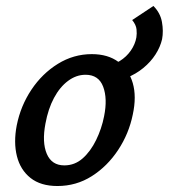

<svg xmlns="http://www.w3.org/2000/svg" viewBox="-20 -611 564 642"><path d="M172 11Q116 11 82 -16Q48 -43 36.5 -89Q25 -135 36 -192Q49 -257 85 -311Q121 -365 173.5 -397.5Q226 -430 287 -430Q341 -430 376 -404Q411 -378 424 -333Q437 -288 424 -228Q411 -164 375 -109.5Q339 -55 287 -22Q235 11 172 11ZM195 -58Q230 -58 256.5 -81.5Q283 -105 301.5 -143Q320 -181 328 -222Q340 -281 325 -321Q310 -361 266 -361Q235 -361 207.5 -340.5Q180 -320 160.5 -283.5Q141 -247 132 -198Q120 -135 136.5 -96.5Q153 -58 195 -58ZM338 -338 330 -391Q358 -393 380.5 -407Q403 -421 417.5 -442Q432 -463 436 -486Q438 -498 436.5 -513Q435 -528 422 -544L493 -591Q516 -568 521.5 -537.5Q527 -507 522 -480Q516 -454 500 -429Q484 -404 459 -383.5Q434 -363 403.5 -351Q373 -339 338 -338Z"/></svg>

Font: Ysabeau Office SemiBold
Style: Italic
Weight: 600
Italic angle: -12°
Designer: Christian Thalmann (Catharsis Fonts)
Version: Version 2.001;gftools[0.9.30]; featfreeze: tnum,lnum,ss02